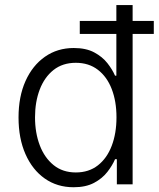

<svg xmlns="http://www.w3.org/2000/svg" viewBox="-20 -748 644 779"><path d="M278.8 11.7Q211.9 11.7 161.6 -23.7Q111.3 -59.1 83.3 -122.8Q55.2 -186.5 55.2 -271.5Q55.2 -356 83.5 -419.2Q111.8 -482.4 162.4 -517.8Q212.9 -553.2 279.3 -553.2Q329.1 -553.2 362.3 -535.4Q395.5 -517.6 415.8 -491.7Q436 -465.8 446.8 -440.9H452.1V-727.5H518.1V0H454.1V-102.1H446.8Q436 -76.7 415.5 -50.3Q395 -23.9 361.6 -6.1Q328.1 11.7 278.8 11.7ZM287.6 -48.3Q340.3 -48.3 377.2 -77.1Q414.1 -106 433.3 -156.5Q452.6 -207 452.6 -272Q452.6 -336.9 433.3 -386.7Q414.1 -436.5 377.2 -464.8Q340.3 -493.2 287.6 -493.2Q233.9 -493.2 197 -463.9Q160.2 -434.6 141.1 -384.5Q122.1 -334.5 122.1 -272Q122.1 -209 141.4 -158.4Q160.6 -107.9 197.5 -78.1Q234.4 -48.3 287.6 -48.3ZM303.7 -610.4V-663.1H604V-610.4Z"/></svg>

Font: Inter Light
Style: Regular
Weight: 300
Designer: Rasmus Andersson
Foundry: rsms
Version: Version 4.000;git-a52131595